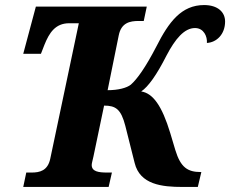

<svg xmlns="http://www.w3.org/2000/svg" viewBox="-20 -740 911 760"><path d="M72 0H410L423 -57H404C370 -57 343 -61 343 -87C343 -93 346 -103 350 -121L392 -322C438 -322 459 -308 476 -242L513 -95C534 -9 622 0 702 0H763L777 -59H775C723 -59 695 -77 674 -146L654 -213C621 -322 585 -371 539 -378C567 -397 600 -443 639 -520C674 -587 710 -629 752 -629C787 -629 801 -595 799 -570C837 -572 871 -604 871 -655C871 -692 842 -720 788 -720C698 -720 648 -653 599 -556C556 -473 523 -427 498 -405C482 -392 448 -383 406 -383L450 -600C460 -650 494 -657 529 -657H549L561 -714H122L72 -527H142L156 -563C175 -610 199 -648 254 -648H292L179 -112C169 -64 137 -57 105 -57H84Z"/></svg>

Font: Noto Serif SemiCondensed Extra
Style: Italic
Weight: 800
Width: 4
Italic angle: -12°
Designer: Monotype Design Team
Foundry: Monotype Imaging Inc.
Version: Version 1.901